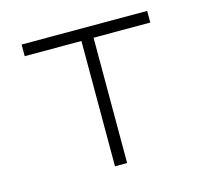

<svg xmlns="http://www.w3.org/2000/svg" viewBox="-82 -610 749 701"><g transform="rotate(-15 293.0 -259.0)"><path d="M270 0V-473.6H55.7V-517.6H530.3V-473.6H315.9V0Z"/></g></svg>

Font: Cascadia Code ExtraLight
Style: Regular
Weight: 200
Monospace: yes
Designer: Aaron Bell
Foundry: Saja Typeworks
Version: Version 2407.024; ttfautohint (v1.8.4)